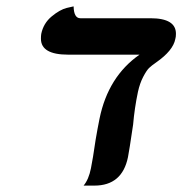

<svg xmlns="http://www.w3.org/2000/svg" viewBox="-20 -579 570 600"><path d="M411.1 -292Q400.4 -241.2 396 -189.9Q383.8 -106.9 379.9 -87.9Q361.8 1 274.9 1Q274.9 1 265.1 1H241.2Q257.3 -18.1 264.2 -53.2Q270 -81.1 278.8 -142.1Q284.7 -176.8 291 -208Q317.9 -339.8 416 -408.2H192.9Q107.9 -408.2 107.9 -458Q107.9 -466.8 108.9 -473.1Q115.7 -506.3 141.4 -527.6Q167 -548.8 188.5 -554.2L210 -559.1Q210.9 -522 231 -522H450.2Q530.3 -522 529.8 -473.1Q529.8 -463.4 527.8 -457Q521 -420.9 467.8 -383.8Q453.6 -374 445.8 -366.5Q438 -358.9 427.5 -338.9Q417 -318.8 411.1 -292Z"/></svg>

Font: Linux Libertine
Style: Semibold Italic
Weight: 600
Italic angle: -11.5°
Designer: Philipp H. Poll
Foundry: Philipp H. Poll
Version: Version 5.1.2 ; ttfautohint (v0.9)